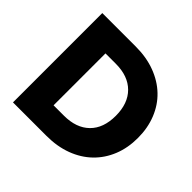

<svg xmlns="http://www.w3.org/2000/svg" viewBox="-170 -885 1067 1067"><g transform="rotate(45 363.5 -351.0)"><path d="M325 -702Q409 -702 477 -676.5Q545 -651 593 -605Q641 -559 667 -494Q693 -429 693 -351Q693 -273 667 -208.5Q641 -144 593 -97.5Q545 -51 477 -25.5Q409 0 325 0H62V-702ZM314 -148Q411 -148 465 -201Q519 -254 519 -351Q519 -448 465 -502Q411 -556 314 -556H233V-148Z"/></g></svg>

Font: SVN-Poppins
Style: Bold
Weight: 700
Designer: Ninad Kale (Devanagari), Jonny Pinhorn (Latin)
Foundry: Indian Type Foundry
Version: Version 3.200;PS 1.000;hotconv 16.6.54;makeotf.lib2.5.65590